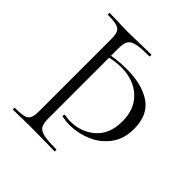

<svg xmlns="http://www.w3.org/2000/svg" viewBox="-171 -751 877 877"><g transform="rotate(45 267.5 -312.5)"><path d="M44 -613Q42 -613 42 -619Q42 -625 44 -625L94 -624Q134 -622 160 -622Q195 -622 247 -624L311 -625Q314 -625 314 -619Q314 -613 311 -613Q255 -613 229.5 -607Q204 -601 195 -586Q186 -571 186 -539V-85Q186 -53 195 -38.5Q204 -24 229.5 -18Q255 -12 311 -12Q314 -12 314 -6Q314 0 311 0Q270 0 247 -1L160 -2L94 -1Q76 0 44 0Q42 0 42 -6Q42 -12 44 -12Q83 -12 101.5 -17Q120 -22 126.5 -36.5Q133 -51 133 -81V-544Q133 -574 126.5 -588Q120 -602 101.5 -607.5Q83 -613 44 -613ZM281 -499Q379 -499 438 -459Q497 -419 497 -329Q497 -264 464 -220Q431 -176 380 -154.5Q329 -133 276 -133Q252 -133 227 -138Q224 -138 224 -143Q224 -146 225.5 -149Q227 -152 229 -151Q253 -147 265 -147Q336 -147 385.5 -190.5Q435 -234 435 -316Q435 -396 385.5 -441.5Q336 -487 256 -487Q209 -487 159 -471L151 -483Q206 -499 281 -499Z"/></g></svg>

Font: Cormorant SC Light
Style: Regular
Weight: 300
Designer: Christian Thalmann (Catharsis Fonts)
Foundry: Catharsis Fonts
Version: Version 4.000